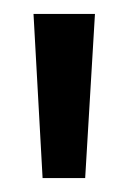

<svg xmlns="http://www.w3.org/2000/svg" viewBox="-20 -709 184 275"><path d="M41 -454 28 -689H116L102 -454Z"/></svg>

Font: Bricolage Grotesque 60pt
Style: Regular
Weight: 400
Version: Version 1.001;gftools[0.9.33.dev8+g029e19f]